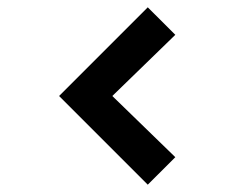

<svg xmlns="http://www.w3.org/2000/svg" viewBox="-20 -575 677 520"><path d="M380.2 -74.8 140 -315 380.2 -555.2 454.8 -480.7 284.2 -315 454.8 -149.3Z"/></svg>

Font: Vela Sans GX ExtLt
Style: Regular
Weight: 200
Designer: Principal design: Mikhail Sharanda - project Manrope.
Design modification: Ravid Balaliev
Foundry: Mikhail Sharanda
Version: Version 1.001